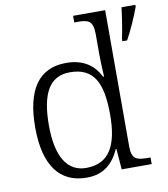

<svg xmlns="http://www.w3.org/2000/svg" viewBox="-85 -832 801 914"><g transform="rotate(-10 315.5 -375.0)"><path d="M261 10C344 10 390 -34 420 -100H423L431 0H576V-32H565C508 -32 485 -39 485 -103V-760H330V-728H346C397 -728 421 -721 421 -655V-557C421 -526 423 -485 425 -450H420C392 -508 340 -545 258 -545C127 -545 60 -452 60 -267C60 -81 133 10 261 10ZM540 -611V-600H563C587 -643 616 -709 631 -751V-760H564C559 -717 550 -657 540 -611ZM268 -36C176 -35 126 -114 126 -265C126 -415 166 -498 268 -498C385 -498 422 -418 422 -266C422 -118 378 -37 268 -36Z"/></g></svg>

Font: Noto Serif Georgian Light
Style: Regular
Weight: 300
Designer: Monotype Design Team, Akaki Razmadze
Foundry: Google LLC
Version: Version 2.003